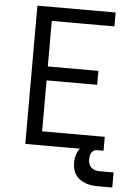

<svg xmlns="http://www.w3.org/2000/svg" viewBox="-61 -781 722 1017"><g transform="rotate(5 300.0 -272.5)"><path d="M96 0V-735H512V-661H179V-419H448V-345H179V-74H512V0ZM500 190Q483 190 466 188Q449 186 433 180Q417 174 403 164.5Q389 155 379.5 141Q370 127 366 110Q362 93 362 76Q362 54 369 32Q376 10 392.5 -6Q409 -22 431 -28.5Q453 -35 475 -35V0Q466 0 458.5 5.5Q451 11 447 18.5Q443 26 441.5 35Q440 44 440 53Q440 65 444 76.5Q448 88 456.5 95.5Q465 103 476.5 106.5Q488 110 500 110H575V190Z"/></g></svg>

Font: Iosevka Meiseki Sans
Style: Regular
Weight: 400
Monospace: yes
Designer: Belleve Invis
Foundry: Belleve Invis
Version: Version 11.2.6; ttfautohint (v1.8.4)